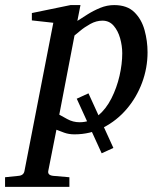

<svg xmlns="http://www.w3.org/2000/svg" viewBox="-116 -514 630 752"><path d="M-96.2 217.8V180.2L-43.9 174.8Q-22.9 173.3 -20 154.8L92.8 -424.8L8.8 -434.1V-462.9L160.2 -494.1H199.2L187 -432.1Q204.1 -443.4 227.1 -457.8Q250 -472.2 276.6 -483.2Q303.2 -494.1 331.1 -494.1Q381.8 -494.1 410.2 -466.3Q438.5 -438.5 450.2 -396Q461.9 -353.5 461.9 -309.1Q461.9 -247.6 440.4 -189.9Q418.9 -132.3 380.1 -86.9Q341.3 -41.5 289.1 -14.6Q236.8 12.2 175.8 12.2Q153.3 12.2 135.3 5.6Q117.2 -1 105 -5.9L73.2 154.8Q69.3 172.4 92.8 174.8L155.8 180.2V217.8ZM282.2 86.4 184.6 -127.4 230.5 -148.4 328.1 65.4ZM195.8 -35.2Q236.8 -35.2 268.1 -61Q299.3 -86.9 320.3 -128.4Q341.3 -169.9 352.1 -216.8Q362.8 -263.7 362.8 -305.2Q362.8 -334.5 354.5 -364Q346.2 -393.6 329.1 -413.3Q312 -433.1 285.2 -433.1Q261.2 -433.1 237.8 -420.2Q214.4 -407.2 197.8 -393.1Q181.2 -378.9 175.8 -375L116.2 -64.9Q125 -60.1 147.5 -47.6Q169.9 -35.2 195.8 -35.2Z"/></svg>

Font: Charis
Style: Italic
Weight: 400
Italic angle: -11°
Designer: Walt Agee, Miriam Martin, Annie Olsen, Victor Gaultney, Lorna Priest, Alan Ward, Bob Hallissy, Martin Hosken, Sharon Cor
Foundry: SIL Global
Version: Version 7.000